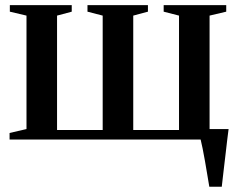

<svg xmlns="http://www.w3.org/2000/svg" viewBox="-20 -532 908 732"><path d="M778 180Q774.5 159 770.2 133.5Q766 108 761.5 82.2Q757 56.5 752.5 34.2Q748 12 744.5 -2L717.5 -40H851.5Q849 -20.5 846.2 2Q843.5 24.5 840.8 48.5Q838 72.5 835.2 95.8Q832.5 119 830 140.5Q827.5 162 825.5 180ZM16.5 0V-25L81 -40V-472.5L17.5 -487.5V-512.5H253.5V-487.5L197.5 -472.5V-36.5H371.5V-472.5L313.5 -487.5V-512.5H544V-487.5L488 -472.5V-36.5H662.5V-472.5L604 -487.5V-512.5H842.5V-487.5L779 -472.5V-40L843.5 -25V0Z"/></svg>

Font: Merriweather 120pt SemiBold
Style: Regular
Weight: 600
Version: Version 2.100